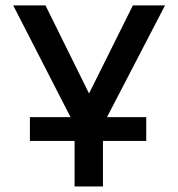

<svg xmlns="http://www.w3.org/2000/svg" viewBox="-20 -670 640 690"><path d="M87.5 -249H233.5L27.5 -650.5H143.5L300 -334L457.5 -650.5H573L364.5 -249H505.5V-163.5H350V0H248V-163.5H87.5Z"/></svg>

Font: Overused Grotesk Medium
Style: Regular
Weight: 525
Version: Version 0.004